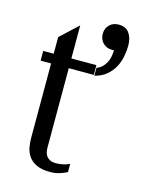

<svg xmlns="http://www.w3.org/2000/svg" viewBox="-112 -798 694 882"><g transform="rotate(15 235.5 -357.0)"><path d="M227.5 -35.2Q262.2 -35.2 292 -49.3V-10.3Q275.4 -1.5 255.4 4.6Q235.4 10.7 211.9 10.7Q172.4 10.7 147.9 -0.7Q123.5 -12.2 110.4 -30.3Q97.2 -48.3 92.5 -71Q87.9 -93.8 87.9 -116.2V-472.2H38.1V-518.6H87.9V-597.7L171.9 -675.8V-518.6H291V-472.2H171.9V-94.2Q171.9 -85.9 173.6 -75.7Q175.3 -65.4 181.2 -56.4Q187 -47.4 198 -41.3Q209 -35.2 227.5 -35.2ZM409.2 -642.6Q409.2 -617.2 403.8 -590.1Q398.4 -563 385.3 -538.8Q372.1 -514.6 349.9 -496.1Q327.6 -477.5 294.4 -469.2V-506.8Q310.5 -512.7 321.5 -523.7Q332.5 -534.7 339.1 -548.1Q345.7 -561.5 348.4 -576.4Q351.1 -591.3 351.1 -605.5Q348.6 -605 346.7 -605Q344.7 -605 342.3 -605Q328.1 -605 316.9 -609.9Q305.7 -614.7 297.9 -623Q290 -631.3 285.9 -642.1Q281.7 -652.8 281.7 -664.6Q281.7 -691.4 298.6 -708.3Q315.4 -725.1 342.3 -725.1Q376.5 -725.1 392.8 -702.1Q409.2 -679.2 409.2 -642.6Z"/></g></svg>

Font: Arian AMU Serif
Style: Regular
Weight: 400
Designer: Ruben Hakobyan (Tarumian)
Foundry: Ruben Hakobyan (Tarumian)
Version: Version 1.002